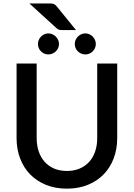

<svg xmlns="http://www.w3.org/2000/svg" viewBox="-20 -1090 780 1118"><path d="M369.5 -94.5Q411 -94.5 443.8 -108.5Q476.5 -122.5 499.2 -147.5Q522 -172.5 534 -207.8Q546 -243 546 -286V-720H662.5V-286Q662.5 -222.5 642.2 -168.5Q622 -114.5 584 -75.2Q546 -36 491.8 -13.8Q437.5 8.5 369.5 8.5Q301.5 8.5 247.2 -13.8Q193 -36 155 -75.2Q117 -114.5 96.8 -168.5Q76.5 -222.5 76.5 -286V-720H193.5V-286.5Q193.5 -243.5 205.5 -208.2Q217.5 -173 240 -147.8Q262.5 -122.5 295.2 -108.5Q328 -94.5 369.5 -94.5ZM264.5 -1070Q273.5 -1070 280.2 -1069.5Q287 -1069 292.2 -1067Q297.5 -1065 302 -1061.2Q306.5 -1057.5 311.5 -1051.5L422.5 -915H345Q332 -915 324.8 -916.5Q317.5 -918 309 -926L151 -1070ZM323.5 -833.5Q323.5 -821 318.5 -810Q313.5 -799 305 -790.8Q296.5 -782.5 285 -777.8Q273.5 -773 261 -773Q249 -773 238 -777.8Q227 -782.5 218.8 -790.8Q210.5 -799 205.8 -810Q201 -821 201 -833.5Q201 -846 205.8 -857.2Q210.5 -868.5 218.8 -877Q227 -885.5 238 -890.5Q249 -895.5 261 -895.5Q273.5 -895.5 285 -890.5Q296.5 -885.5 305 -877Q313.5 -868.5 318.5 -857.2Q323.5 -846 323.5 -833.5ZM538 -833.5Q538 -821 533 -810Q528 -799 519.8 -790.8Q511.5 -782.5 500.5 -777.8Q489.5 -773 477 -773Q464 -773 453 -777.8Q442 -782.5 433.5 -790.8Q425 -799 420.2 -810Q415.5 -821 415.5 -833.5Q415.5 -846 420.2 -857.2Q425 -868.5 433.5 -877Q442 -885.5 453 -890.5Q464 -895.5 477 -895.5Q489.5 -895.5 500.5 -890.5Q511.5 -885.5 519.8 -877Q528 -868.5 533 -857.2Q538 -846 538 -833.5Z"/></svg>

Font: Lato SemiBold
Style: Regular
Weight: 600
Designer: Lukasz Dziedzic with Adam Twardoch and Botio Nikoltchev
Foundry: tyPoland Lukasz Dziedzic
Version: Version 2.015; 2015-08-06; http://www.latofonts.com/